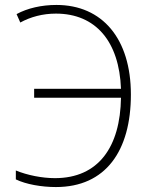

<svg xmlns="http://www.w3.org/2000/svg" viewBox="-20 -745 603 776"><path d="M206 11C407 11 509 -135 509 -363C509 -588 394 -725 208 -725C148 -725 91 -712 47 -688L62 -654C104 -677 153 -690 206 -690C367 -690 462 -577 469 -386H118V-350H469C466 -151 378 -25 202 -25C150 -25 90 -37 44 -56V-20C85 0 148 11 206 11Z"/></svg>

Font: Noto Sans Mono SemiCondensed ExtraLight
Style: Regular
Weight: 200
Width: 4
Designer: Monotype Design Team
Foundry: Monotype Imaging Inc.
Version: Version 2.014